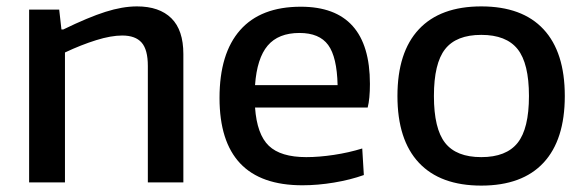

<svg xmlns="http://www.w3.org/2000/svg" viewBox="-20 -570 1829 600"><path d="M71 -540H165L172 -478H178Q256 -516 309.5 -533Q363 -550 408 -550Q478 -550 515.5 -513Q553 -476 553 -401V0H442V-364Q442 -415 422.5 -437Q403 -459 362 -459Q327 -459 280.5 -444.5Q234 -430 183 -406V0H71Z M916 -467Q850 -467 816.5 -427.5Q783 -388 777 -304H1035Q1033 -392 1005.5 -429.5Q978 -467 916 -467ZM925 9Q795 9 730.5 -59.5Q666 -128 666 -264Q666 -403 730.5 -476Q795 -549 920 -549Q1136 -549 1136 -308Q1136 -261 1129 -234H777Q783 -150 820 -114.5Q857 -79 937 -79Q977 -79 1023.5 -86Q1070 -93 1112 -106L1117 -23Q1075 -8 1024 0.5Q973 9 925 9Z M1371 -123.5Q1406 -79 1484 -79Q1562 -79 1597.5 -123.5Q1633 -168 1633 -270Q1633 -372 1597.5 -416.5Q1562 -461 1484 -461Q1406 -461 1371 -416.5Q1336 -372 1336 -270Q1336 -168 1371 -123.5ZM1678.5 -61.5Q1612 10 1484 10Q1356 10 1289 -61.5Q1222 -133 1222 -270Q1222 -407 1289 -478.5Q1356 -550 1484 -550Q1612 -550 1678.5 -478.5Q1745 -407 1745 -270Q1745 -133 1678.5 -61.5Z"/></svg>

Font: EncodeSans
Style: Medium
Weight: 500
Designer: Pablo Impallari, Andres Torresi
Foundry: Pablo Impallari, Andres Torresi
Version: Version 1.000; ttfautohint (v1.4.1)